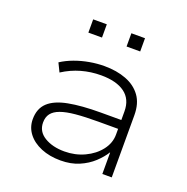

<svg xmlns="http://www.w3.org/2000/svg" viewBox="-126 -814 916 940"><g transform="rotate(20 332.0 -344.0)"><path d="M287 8Q230 8 185.5 -10.5Q141 -29 116 -61.5Q91 -94 91 -136Q91 -191 124.5 -222.5Q158 -254 225.5 -267Q293 -280 394 -280H513V-234H397Q328 -234 280 -229.5Q232 -225 202 -214Q172 -203 158 -184.5Q144 -166 144 -138Q144 -91 186 -65.5Q228 -40 290 -40Q346 -40 394 -62.5Q442 -85 471 -122.5Q500 -160 500 -204V-325Q500 -388 456.5 -420Q413 -452 333 -452Q280 -452 230.5 -438Q181 -424 136 -395L114 -440Q143 -459 179.5 -472.5Q216 -486 255.5 -493Q295 -500 333 -500Q397 -500 446.5 -481Q496 -462 524 -423.5Q552 -385 552 -324V0H503V-111L502 -112Q485 -84 455 -56Q425 -28 383 -10Q341 8 287 8ZM401 -627V-696H472V-627ZM202 -627V-696H273V-627Z"/></g></svg>

Font: Nunito Sans 7pt SemiExpanded ExtraLight
Style: Regular
Weight: 250
Width: 6
Designer: Vernon Adams
Foundry: Vernon Adams
Version: Version 3.101;gftools[0.9.27]